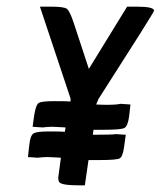

<svg xmlns="http://www.w3.org/2000/svg" viewBox="-20 -557 483 577"><path d="M155 -23 163 -83Q131 -85 121 -85Q111 -85 93 -83L64 -85L68 -121Q71 -151 81.5 -156.5Q92 -162 127.5 -162Q163 -162 175 -161L177 -174Q145 -176 134.5 -176Q124 -176 108 -174L78 -176L83 -212Q88 -243 97 -248Q106 -253 143.5 -253Q181 -253 192 -252V-261L100 -537H134Q172 -537 181 -530.5Q190 -524 203 -484L247 -350L362 -537H385Q387 -537 391 -537Q443 -537 443 -525Q443 -520 275 -258Q274 -254 272.5 -251.5Q271 -249 269 -243Q284 -242 306 -242Q328 -242 342 -245L372 -243L368 -207Q364 -178 354 -172.5Q344 -167 293 -167H261L259 -152Q318 -152 328 -154L358 -152L353 -116Q349 -86 339.5 -81Q330 -76 279 -76H246L235 0H218Q164 0 158 -10Q155 -14 155 -23Z"/></svg>

Font: Economica
Style: Bold Italic
Weight: 700
Designer: Vicente Lamonaca
Foundry: Vicente Lamonaca
Version: Version 1.100